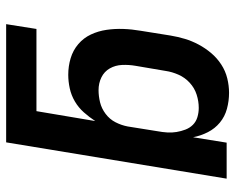

<svg xmlns="http://www.w3.org/2000/svg" viewBox="-92 -684 783 640"><g transform="rotate(-90 300.0 -363.5)"><path d="M311 8Q284 8 258 1Q232 -6 212 -22.5Q192 -39 180 -62.5Q168 -86 163 -112L145 0H25L146 -735H540L524 -634H250L217 -438Q230 -458 246 -476Q262 -494 282.5 -506Q303 -518 326 -523Q349 -528 371 -528Q400 -528 426.5 -520Q453 -512 473.5 -494.5Q494 -477 505.5 -452.5Q517 -428 521 -400.5Q525 -373 524 -344.5Q523 -316 518 -287L502 -187Q498 -163 491 -139.5Q484 -116 472 -93.5Q460 -71 443.5 -51.5Q427 -32 405.5 -18Q384 -4 359.5 2Q335 8 311 8ZM261 -93Q283 -93 305 -100Q327 -107 344.5 -123Q362 -139 371.5 -160.5Q381 -182 384 -203L401 -303Q405 -326 404 -348.5Q403 -371 392.5 -389.5Q382 -408 362.5 -417.5Q343 -427 320 -427Q300 -427 279.5 -422Q259 -417 241 -403.5Q223 -390 213 -370.5Q203 -351 199 -330L183 -230Q180 -214 179 -198Q178 -182 180.5 -167Q183 -152 188.5 -137.5Q194 -123 204.5 -112.5Q215 -102 230 -97.5Q245 -93 261 -93Z"/></g></svg>

Font: Iosevka Extended Oblique
Style: Bold
Weight: 700
Width: 7
Italic angle: -9°
Monospace: yes
Designer: Belleve Invis
Foundry: Belleve Invis
Version: Version 32.5.0; ttfautohint (v1.8.4)